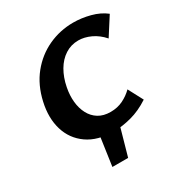

<svg xmlns="http://www.w3.org/2000/svg" viewBox="-198 -815 1088 1152"><g transform="rotate(-30 346.0 -239.0)"><path d="M246 195 278 -28H418L355 195ZM361 15Q250 15 179.5 -34.5Q109 -84 84 -167Q59 -250 82 -352Q105 -455 163 -526.5Q221 -598 302 -635.5Q383 -673 475 -673Q532 -673 591 -657.5Q650 -642 692 -609L612 -484Q576 -525 532.5 -545Q489 -565 448 -565Q397 -565 356 -538.5Q315 -512 287.5 -465Q260 -418 248 -356Q238 -305 242.5 -258.5Q247 -212 266.5 -175Q286 -138 320 -117Q354 -96 403 -96Q451 -96 489.5 -115Q528 -134 557 -163L611 -61Q547 -19 482.5 -2Q418 15 361 15Z"/></g></svg>

Font: Ysabeau Infant ExtraBold
Style: Italic
Weight: 800
Italic angle: -12°
Designer: Christian Thalmann (Catharsis Fonts)
Version: Version 2.001;gftools[0.9.30]; featfreeze: ss01,ss02,lnum